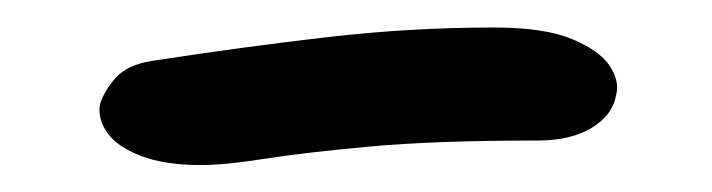

<svg xmlns="http://www.w3.org/2000/svg" viewBox="-20 -326 523 141"><path d="M127.4 -204.8Q101 -204.8 83.5 -211.5Q66 -218.2 58.8 -228.5Q51.6 -238.8 53.4 -249.4Q56.4 -259.2 65 -268.9Q73.6 -278.6 92.4 -281.4Q160.2 -291.8 221 -298.8Q281.8 -305.8 343 -305.8Q379.8 -305.8 400.1 -297.3Q420.4 -288.8 427.7 -277.7Q435 -266.6 432.6 -256.8Q430 -241.4 414.5 -232.1Q399 -222.8 375 -222.8Q298.8 -222.8 250.5 -218.3Q202.2 -213.8 173.7 -209.3Q145.2 -204.8 127.4 -204.8Z"/></svg>

Font: Shantell Sans Light
Style: Italic
Weight: 300
Italic angle: -11°
Designer: Stephen Nixon, Anya Danilova, Shantell Martin
Foundry: Arrow Type
Version: Version 1.008;[ac192a2d6]